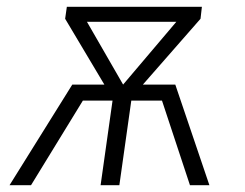

<svg xmlns="http://www.w3.org/2000/svg" viewBox="-20 -543 717 563"><path d="M594 0H537L455 -248H365L330 0H275L310 -248H223L71 0H8L192 -295H286L171 -488L176 -523H572L568 -488L399 -295H494ZM341 -295 497 -479H235Z"/></svg>

Font: Fira Sans Light
Style: Italic
Weight: 300
Italic angle: -8°
Designer: bBox Type GmbH & Carrois Corporate GbR & Edenspiekermann AG
Foundry: bBox Type GmbH & Carrois Corporate GbR & Edenspiekermann AG
Version: Version 4.301